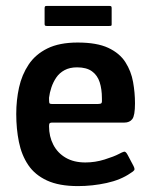

<svg xmlns="http://www.w3.org/2000/svg" viewBox="-20 -623 507 650"><path d="M35 -237Q35 -284 44.5 -327Q54 -370 77 -404.5Q100 -439 140.5 -459Q181 -479 243 -479Q308 -479 346.5 -461Q385 -443 404.5 -412.5Q424 -382 430.5 -345.5Q437 -309 437 -273Q437 -232 428 -220Q419 -208 401 -208H156Q151 -208 148.5 -206Q146 -204 146 -196Q146 -161 160.5 -133Q175 -105 202.5 -89Q230 -73 269 -73Q302 -73 334 -83Q366 -93 383 -102Q394 -108 400 -109.5Q406 -111 413 -97L432 -61Q437 -51 434.5 -47Q432 -43 422 -37Q389 -14 341 -3.5Q293 7 244 7Q180 7 139 -12Q98 -31 75.5 -64.5Q53 -98 44 -142.5Q35 -187 35 -237ZM325 -291Q325 -321 317.5 -344.5Q310 -368 291.5 -381.5Q273 -395 241 -395Q216 -395 198.5 -385.5Q181 -376 170.5 -360.5Q160 -345 154 -327Q148 -309 146 -292Q146 -278 147 -274.5Q148 -271 156 -271H312Q321 -271 323.5 -274Q326 -277 325 -291ZM358 -540Q358 -537 356.5 -536Q355 -535 348 -535H140Q134 -535 132.5 -536.5Q131 -538 131 -542V-594Q131 -600 132.5 -601.5Q134 -603 140 -603H349Q355 -603 356.5 -601.5Q358 -600 358 -595Z"/></svg>

Font: Glory Thin SemiBold
Style: Regular
Weight: 600
Version: Version 1.011